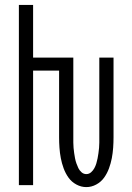

<svg xmlns="http://www.w3.org/2000/svg" viewBox="-20 -755 540 783"><path d="M332 8Q311 8 291.5 -2.5Q272 -13 259.5 -30.5Q247 -48 239.5 -68.5Q232 -89 228 -110Q224 -131 222.5 -152.5Q221 -174 221 -195V-467H115V0H57V-735H115V-520H279V-195Q279 -184 279 -173.5Q279 -163 280 -152Q281 -141 282.5 -130.5Q284 -120 286 -109.5Q288 -99 291.5 -89Q295 -79 299.5 -69.5Q304 -60 312.5 -52.5Q321 -45 332 -45Q343 -45 351.5 -52.5Q360 -60 365 -69.5Q370 -79 373 -89Q376 -99 378 -109.5Q380 -120 381.5 -130.5Q383 -141 384 -152Q385 -163 385 -173.5Q385 -184 385 -195V-520H443V-195Q443 -174 441.5 -152.5Q440 -131 436 -110Q432 -89 424.5 -68.5Q417 -48 404.5 -30.5Q392 -13 372.5 -2.5Q353 8 332 8Z"/></svg>

Font: Iosevka Fixed Light
Style: Regular
Weight: 300
Monospace: yes
Designer: Belleve Invis
Foundry: Belleve Invis
Version: Version 32.3.0